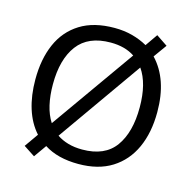

<svg xmlns="http://www.w3.org/2000/svg" viewBox="-112 -858 1004 1002"><g transform="rotate(15 390.5 -357.5)"><path d="M720 -358Q720 -247 682.5 -164.5Q645 -82 572 -36Q499 10 391 10Q279 10 206 -37L158 31L97 -9L149 -83Q105 -132 83 -202Q61 -272 61 -359Q61 -469 97 -551Q133 -633 206.5 -679Q280 -725 392 -725Q444 -725 488.5 -713Q533 -701 570 -680L616 -746L677 -705L626 -634Q720 -535 720 -358ZM156 -358Q156 -297 167.5 -247Q179 -197 203 -160L522 -611Q470 -646 392 -646Q271 -646 213.5 -569.5Q156 -493 156 -358ZM625 -358Q625 -487 574 -560L254 -106Q280 -88 314.5 -78Q349 -68 391 -68Q513 -68 569 -145.5Q625 -223 625 -358Z"/></g></svg>

Font: Noto Sans Khojki
Style: Regular
Weight: 400
Designer: Monotype Design Team
Foundry: Monotype Imaging Inc.
Version: Version 2.003; ttfautohint (v1.8.4.7-5d5b)